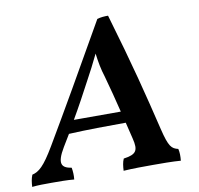

<svg xmlns="http://www.w3.org/2000/svg" viewBox="-107 -763 877 846"><g transform="rotate(-10 331.5 -339.5)"><path d="M633 -50C604 -57 592 -67 572 -150C533 -312 500 -445 430 -682C414 -682 397 -681 381 -676C261 -465 169 -305 82 -158C34 -77 10 -57 -20 -50C-27 -33 -29 -16 -30 3C-3 0 23 0 57 0C89 0 129 0 158 3C160 -16 159 -33 156 -50C112 -57 96 -76 138 -146L170 -199C250 -203 344 -204 425 -204L443 -130C457 -74 446 -58 389 -50C382 -35 380 -17 379 3C419 0 477 0 511 0C541 0 600 0 635 3C637 -16 637 -34 633 -50ZM202 -256C233 -309 262 -363 290 -416C312 -456 324 -480 347 -527C352 -488 358 -455 369 -421C384 -366 399 -311 412 -256Z"/></g></svg>

Font: Vollkorn Semibold
Style: Italic
Weight: 600
Italic angle: -11°
Designer: Friedrich Althausen
Foundry: Friedrich Althausen
Version: Version 4.015;PS 004.015;hotconv 1.0.88;makeotf.lib2.5.64775